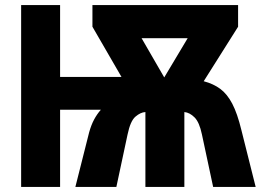

<svg xmlns="http://www.w3.org/2000/svg" viewBox="-20 -734 1040 754"><path d="M63 0V-714H216V-432H457L343 -629V-714H915V-629L780 -415Q818 -405 845 -385Q872 -365 892 -327Q912 -289 928 -223L984 0H817L773 -206Q763 -254 744 -273Q725 -292 704 -294V0H551V-294Q532 -293 512 -276Q492 -259 481 -206L437 0H276L330 -214Q338 -243 349.5 -264.5Q361 -286 376 -303H216V0ZM625 -430 717 -584H536Z"/></svg>

Font: Noto Sans Mono ExtraCondensed Black
Style: Regular
Weight: 900
Width: 2
Designer: Monotype Design Team
Foundry: Monotype Imaging Inc.
Version: Version 2.014